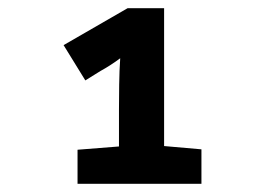

<svg xmlns="http://www.w3.org/2000/svg" viewBox="-20 -864 640 468"><path d="M471 -500 380 -508V-844H291L135 -754L188 -668L225 -691Q236 -697 248.5 -705Q261 -713 273 -722Q271 -693 270.5 -657.5Q270 -622 270 -597V-507L169 -499V-416H471Z"/></svg>

Font: Noto Sans Mono Extra
Style: Regular
Weight: 800
Designer: Monotype Design Team
Foundry: Monotype Imaging Inc.
Version: Version 1.900